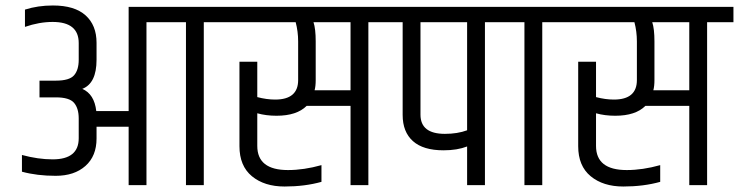

<svg xmlns="http://www.w3.org/2000/svg" viewBox="-20 -675 2694 700"><path d="M819 -650V-594H723V0H658V-594H514V0H449V-213H332V-170Q332 -106 291.5 -70Q251 -34 183 -34Q115 -34 60 -49V-110Q119 -94 172 -94Q267 -94 267 -171V-243Q267 -280 250 -300Q233 -320 184 -320H124V-381H184Q233 -381 250 -400.5Q267 -420 267 -457V-518Q267 -595 172 -595Q123 -595 71 -577V-640Q118 -655 173 -655Q252 -655 292 -619Q332 -583 332 -519V-457Q332 -371 280 -351Q324 -332 331 -270H449V-650Z M1067 -524Q1067 -560 1058 -594H770V-650H1419V-594H1323V0H1258V-289H1098Q1062 -253 988 -253Q950 -253 918 -262V-143Q918 -55 1030 -55Q1088 -55 1152 -73V-12Q1091 5 1017.5 5Q944 5 898.5 -32.5Q853 -70 853 -142V-450H918V-321Q952 -312 983 -312Q1067 -312 1067 -383ZM1258 -346V-594H1123Q1131 -570 1131 -524V-383Q1131 -361 1127 -346Z M1683 -594H1513V-257Q1513 -187 1602 -187Q1648 -187 1683 -200ZM1683 0V-141Q1647 -127 1597 -127Q1523 -127 1485.5 -160.5Q1448 -194 1448 -256V-594H1371V-650H1844V-594H1748V0Z M1892 -594H1796V-650H2053V-594H1957V0H1892Z M2302 -524Q2302 -560 2293 -594H2005V-650H2654V-594H2558V0H2493V-289H2333Q2297 -253 2223 -253Q2185 -253 2153 -262V-143Q2153 -55 2265 -55Q2323 -55 2387 -73V-12Q2326 5 2252.5 5Q2179 5 2133.5 -32.5Q2088 -70 2088 -142V-450H2153V-321Q2187 -312 2218 -312Q2302 -312 2302 -383ZM2493 -346V-594H2358Q2366 -570 2366 -524V-383Q2366 -361 2362 -346Z"/></svg>

Font: Khand
Style: Regular
Weight: 400
Designer: Devanagari: Sanchit Sawaria, Jyotish Sonowal; Latin: Satya Rajpurohit
Foundry: Indian Type Foundry
Version: Version 1.100;PS 1.0;hotconv 1.0.78;makeotf.lib2.5.61930; tt